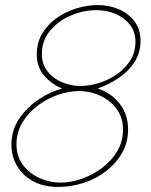

<svg xmlns="http://www.w3.org/2000/svg" viewBox="-20 -730 597 757"><path d="M210 7Q151 7 109.5 -16Q68 -39 46.5 -77Q25 -115 25 -159Q25 -217 56 -262.5Q87 -308 133 -338.5Q179 -369 225 -381Q183 -398 154 -432Q125 -466 125 -515Q125 -562 146.5 -598Q168 -634 203.5 -659Q239 -684 281.5 -697Q324 -710 366 -710Q410 -710 448.5 -693.5Q487 -677 510.5 -645.5Q534 -614 534 -569Q534 -521 509.5 -484Q485 -447 446.5 -421.5Q408 -396 365 -381Q418 -364 451.5 -321.5Q485 -279 485 -220Q485 -169 461.5 -127.5Q438 -86 398.5 -55.5Q359 -25 310 -9Q261 7 210 7ZM218 -10Q259 -10 302 -25Q345 -40 382 -67.5Q419 -95 442 -133.5Q465 -172 465 -219Q465 -267 439.5 -301Q414 -335 374.5 -353Q335 -371 292 -371Q251 -371 208 -356Q165 -341 128 -313Q91 -285 68 -246.5Q45 -208 45 -161Q45 -113 70.5 -79.5Q96 -46 136 -28Q176 -10 218 -10ZM297 -391Q332 -391 369.5 -402.5Q407 -414 440 -436.5Q473 -459 493.5 -491.5Q514 -524 514 -565Q514 -605 492.5 -632.5Q471 -660 436 -675Q401 -690 360 -690Q309 -690 259.5 -669Q210 -648 177.5 -609Q145 -570 145 -517Q145 -477 167.5 -448.5Q190 -420 225 -405.5Q260 -391 297 -391Z"/></svg>

Font: Raleway Thin Thin
Style: Italic
Weight: 250
Italic angle: -12°
Version: Version 4.026